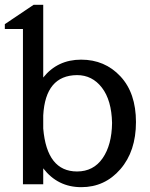

<svg xmlns="http://www.w3.org/2000/svg" viewBox="-35 -760 623 795"><path d="M429 -251Q427 -345 387 -397Q347 -449 284 -449Q153 -448 144 -282V-228Q159 -50 284 -50Q352 -50 390 -105Q428 -160 429 -251ZM144 -439Q203 -513 301 -513Q399 -513 463.5 -444Q528 -375 528 -254.5Q528 -134 463.5 -59.5Q399 15 301.5 15Q204 15 144 -63V3H60V-640H-15V-660L104 -740H144Z"/></svg>

Font: Sawarabi Mincho
Style: Regular
Weight: 400
Version: Version 1.00